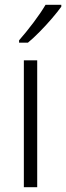

<svg xmlns="http://www.w3.org/2000/svg" viewBox="-20 -785 277 805"><path d="M136 0H80V-532H136ZM237 -757Q222 -736 198 -708Q174 -680 147 -652.5Q120 -625 97 -606H60V-616Q89 -649 120 -690Q151 -731 171 -765H237Z"/></svg>

Font: Noto Sans Thai Looped SemiCondensed Light
Style: Regular
Weight: 300
Width: 4
Designer: Sasikarn Vongin, Ben Mitchell
Foundry: The Fontpad Ltd
Version: Version 1.001; ttfautohint (v1.8.4.7-5d5b)